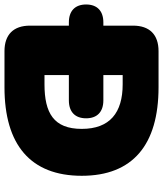

<svg xmlns="http://www.w3.org/2000/svg" viewBox="8 -752 710 835"><g transform="rotate(90 362.5 -335.0)"><path d="M168 0H325C575 0 710 -113 710 -336C710 -558 575 -670 325 -670H168C96 -670 57 -631 57 -559V-430H43C-7 -430 -35 -403 -35 -355C-35 -307 -7 -280 43 -280H57V-111C57 -39 96 0 168 0ZM312 -174H272V-280H382C432 -280 460 -307 460 -355C460 -403 432 -430 382 -430H272V-514H312C436 -514 506 -458 506 -336C506 -214 437 -174 312 -174Z"/></g></svg>

Font: SN Pro Black
Style: Regular
Weight: 900
Designer: Tobias Whetton
Foundry: Supernotes
Version: Version 1.001;Glyphs 3.2 (3249)